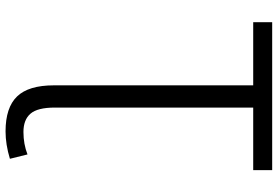

<svg xmlns="http://www.w3.org/2000/svg" viewBox="-174 -596 1001 692"><g transform="rotate(90 326.0 -249.5)"><path d="M59.6 -662.1V-730.5H592.8V-662.1H367.2V52.7Q367.2 115.2 389.2 140.6Q411.1 166 455.1 166Q499 166 536.1 151.4L551.8 214.8Q500 230.5 453.1 230.5Q367.2 230.5 327.1 189Q287.1 147.5 287.1 56.6V-662.1Z"/></g></svg>

Font: GenEi M Gothic v2 Regular
Style: Regular
Weight: 400
Version: Version 2.0